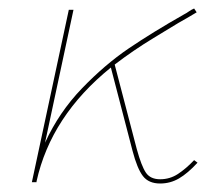

<svg xmlns="http://www.w3.org/2000/svg" viewBox="-20 -429 516 452"><path d="M445 -46Q422 -21 401.5 -9Q381 3 357 3Q330 3 316.5 -14.5Q303 -32 292 -74L241 -270Q100 -156 66 -2V0H55L142 -406H153L86 -93Q119 -165 173 -221Q227 -277 283 -315Q339 -353 413 -395Q419 -398 424.5 -402Q430 -406 437 -409L443 -400Q418 -385 400 -375Q390 -369 341.5 -339.5Q293 -310 250 -277L302 -78Q313 -38 323.5 -22.5Q334 -7 357 -7Q380 -7 399 -19.5Q418 -32 437 -52Z"/></svg>

Font: Ysabeau Infant Hairline
Style: Italic
Weight: 100
Italic angle: -12°
Designer: Christian Thalmann (Catharsis Fonts)
Version: Version 0.003